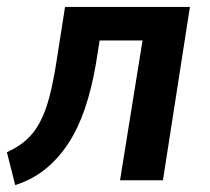

<svg xmlns="http://www.w3.org/2000/svg" viewBox="-22 -521 606 555"><path d="M22 14 -2 -81Q31 -96 54 -116.5Q77 -137 93 -167Q109 -197 120 -238Q131 -279 140 -335L166 -501H527L449 0H325L390 -404H266L255 -335Q243 -265 223.5 -207.5Q204 -150 175.5 -106.5Q147 -63 109.5 -32.5Q72 -2 22 14Z"/></svg>

Font: Nunito Sans 7pt Condensed
Style: Bold Italic
Weight: 700
Width: 3
Italic angle: -9°
Designer: Vernon Adams
Foundry: Vernon Adams
Version: Version 3.101;gftools[0.9.27]